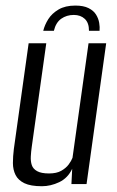

<svg xmlns="http://www.w3.org/2000/svg" viewBox="-20 -647 412 675"><path d="M245 -627.4Q273.7 -627.4 291.3 -618.5Q309 -609.7 317.5 -595.9Q326.1 -582.1 328.7 -566.8Q331.3 -551.5 330 -538.6H292.8Q293 -566.6 278.1 -580.6Q263.3 -594.5 239.5 -594.5Q214.2 -594.5 195.2 -581.1Q176.2 -567.6 169.4 -538.6H132Q137 -559.3 149.7 -579.6Q162.5 -599.8 185.9 -613.6Q209.3 -627.4 245 -627.4ZM127.1 7.7Q87.7 7.7 65.7 -2.9Q43.8 -13.6 34.7 -31.8Q25.5 -50.1 25.4 -73.6Q25.4 -97 28.7 -123.3L80.7 -495H142.7L91.7 -131.4Q89.2 -113.7 88.3 -97Q87.4 -80.2 91.7 -66.8Q96.1 -53.3 110.5 -45.3Q124.9 -37.2 152.4 -37.2Q178.9 -37.2 195.4 -46.6Q211.9 -56 221.3 -68.6Q230.7 -81.2 234.9 -92.2L291.3 -495H353.3L284.3 0H231.1L233.8 -53.6Q218.6 -21.2 188.5 -6.7Q158.3 7.7 127.1 7.7Z"/></svg>

Font: Alumni Sans Thin
Style: Italic
Weight: 100
Italic angle: -8°
Designer: Robert E. Leuschke
Foundry: Robert E. Leuschke
Version: Version 1.016